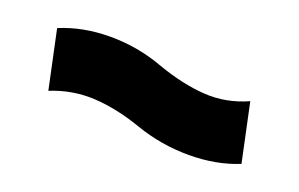

<svg xmlns="http://www.w3.org/2000/svg" viewBox="-40 -522 681 437"><g transform="rotate(20 300.0 -304.0)"><path d="M300 -377Q362 -355 415.5 -351.5Q469 -348 520 -371L550 -230Q496 -208 429.5 -208Q363 -208 300 -230Q240 -251 186 -254Q132 -257 80 -236L50 -377Q105 -400 171.5 -400Q238 -400 300 -377Z"/></g></svg>

Font: Kreadon
Style: Regular
Weight: 400
Designer: kohakuno
Foundry: StudioGnu
Version: Version 1.000;Glyphs 3.1.2 (3151)